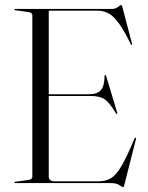

<svg xmlns="http://www.w3.org/2000/svg" viewBox="-20 -736 594 772"><path d="M37.5 -697.5Q37.5 -700 41 -700H429.5Q444 -700 454.5 -708Q465 -716 467.5 -716Q468.5 -716 469.5 -714.8Q470.5 -713.5 472 -708L511 -559.5Q512.5 -556 510 -555.5Q508 -555 506 -558Q480 -611.5 459 -640.8Q438 -670 417.8 -681.5Q397.5 -693 373 -693H176V-357H336Q370.5 -357 385.2 -373.2Q400 -389.5 400.5 -431Q401 -434.5 402.5 -434.5Q405 -435.5 407 -429.5L451.5 -282.5Q453 -278 450.5 -277.5Q448.5 -277.5 446.5 -279.5Q422 -321.5 402.2 -335.8Q382.5 -350 347 -350H176V-26.5Q176 -7 200 -7H376.5Q405 -7 425.8 -19.2Q446.5 -31.5 468.2 -68Q490 -104.5 520.5 -178.5Q523 -183 525 -182.5Q528 -182.5 526.5 -176L480 7Q478 16 476 16Q470 16 459.2 8Q448.5 0 422 0H41Q37.5 0 37.5 -2.5Q37.5 -4.5 41.5 -5L94 -12.5Q110 -14.5 110 -25V-675Q110 -685.5 94 -687.5L41.5 -695Q37.5 -695.5 37.5 -697.5Z"/></svg>

Font: Fraunces 144pt Light
Style: Regular
Weight: 300
Version: Version 1.000;[b76b70a41]